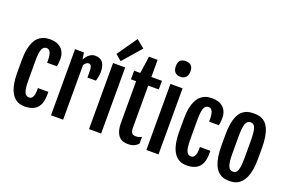

<svg xmlns="http://www.w3.org/2000/svg" viewBox="-116 -1398 2770 1836"><g transform="rotate(20 1269.0 -480.0)"><path d="M220.2 7.3C276.2 7.3 318.3 -7.2 346.4 -36.4C374.6 -65.5 388.7 -112 388.7 -175.8V-201.7H282.2V-180.7C282.2 -163.1 280.8 -148.4 278.1 -136.5C275.3 -124.6 271.7 -115.1 267.3 -107.9C262.9 -100.7 257.8 -95.6 252 -92.5C246.1 -89.4 240.1 -87.9 233.9 -87.9C221.8 -87.9 211.8 -90.8 203.6 -96.7C195.5 -102.5 189 -111.9 184.1 -124.8C179.2 -137.6 175.8 -154.3 173.8 -174.8C171.9 -195.3 170.9 -220.2 170.9 -249.5V-440.4C170.9 -469.4 172.1 -493.5 174.6 -512.7C177 -531.9 180.7 -547.2 185.8 -558.6C190.8 -570 197.1 -578 204.6 -582.8C212.1 -587.5 220.9 -589.8 231 -589.8C249.2 -589.8 262.3 -580.3 270.3 -561.3C278.2 -542.2 282.2 -515.8 282.2 -481.9V-459.5H380.9C383.5 -469.9 385.5 -480.7 387 -491.9C388.4 -503.2 389.2 -516.6 389.2 -532.2C389.2 -557.3 385.4 -579.1 377.9 -597.7C370.4 -616.2 359.9 -631.6 346.2 -643.8C332.5 -656 316.2 -665.1 297.4 -671.1C278.5 -677.2 257.6 -680.2 234.9 -680.2C223.5 -680.2 210.9 -679.3 197.3 -677.5C183.6 -675.7 169.8 -671.6 155.8 -665.3C141.8 -658.9 128.2 -649.7 115 -637.7C101.8 -625.7 90.1 -609.3 79.8 -588.6C69.6 -568 61.4 -542.4 55.2 -512C49 -481.5 45.9 -445 45.9 -402.3V-275.4C45.9 -180 60.8 -109 90.6 -62.5C120.4 -16 163.6 7.3 220.2 7.3Z M488.8 -672.4V0H612.3V-553.7C617.8 -565.1 624.8 -574 633.1 -580.3C641.4 -586.7 650.4 -589.8 660.2 -589.8C664.7 -589.8 668.9 -588.8 672.9 -586.7C676.8 -584.6 680.2 -580.8 683.1 -575.4C686 -570.1 688.4 -563 690.2 -554.2C692 -545.4 692.9 -534.2 692.9 -520.5V-458H778.8C781.1 -464.8 783.3 -472.4 785.4 -480.7C787.5 -489 789.3 -497.3 790.8 -505.6C792.2 -513.9 793.4 -521.9 794.2 -529.5C795 -537.2 795.4 -543.8 795.4 -549.3C795.4 -592.9 786.9 -625.7 770 -647.5C753.1 -669.3 726.9 -680.2 691.4 -680.2C672.9 -680.2 654.7 -673.8 637 -661.1C619.2 -648.4 603.5 -629.4 589.8 -604L579.1 -672.4Z M875.5 -672.4V0H999V-672.4ZM876.5 -765.1 937.5 -713.9 1100.6 -901.4 1018.1 -968.3Z M1142.1 -584.5V-167.5C1142.1 -131 1145.8 -101.4 1153.1 -78.6C1160.4 -55.8 1170.2 -38 1182.6 -25.1C1195 -12.3 1209.1 -3.6 1225.1 1C1241 5.5 1257.6 7.8 1274.9 7.8C1283.7 7.8 1292.6 7.2 1301.8 5.9C1310.9 4.6 1319.8 2.2 1328.6 -1.2C1337.4 -4.6 1345.9 -9.1 1354.2 -14.6C1362.5 -20.2 1370.3 -27.3 1377.4 -36.1V-104.5C1369 -99.3 1360.1 -95.2 1350.8 -92.3C1341.6 -89.4 1330.9 -87.9 1318.8 -87.9C1311.7 -87.9 1304.9 -88.7 1298.3 -90.3C1291.8 -92 1286.1 -95.3 1281.2 -100.3C1276.4 -105.4 1272.5 -112.4 1269.8 -121.3C1267 -130.3 1265.6 -142.1 1265.6 -156.7V-584.5H1373V-672.4H1265.6V-846.7H1177.7L1152.8 -672.4H1089.8V-584.5Z M1523.4 -768.6C1547.9 -768.6 1566.5 -775.6 1579.3 -789.8C1592.2 -804 1598.6 -823.7 1598.6 -849.1C1598.6 -876.5 1592.3 -896.3 1579.6 -908.7C1566.9 -921.1 1548.3 -927.2 1523.9 -927.2C1512.2 -927.2 1501.8 -925.9 1492.7 -923.1C1483.6 -920.3 1475.8 -915.9 1469.5 -909.9C1463.1 -903.9 1458.3 -895.9 1454.8 -886C1451.4 -876.1 1449.7 -863.8 1449.7 -849.1C1449.7 -822.8 1456.3 -802.7 1469.5 -789.1C1482.7 -775.4 1500.7 -768.6 1523.4 -768.6ZM1459.5 -672.4V0H1583V-672.4Z M1868.7 7.3C1924.6 7.3 1966.7 -7.2 1994.9 -36.4C2023 -65.5 2037.1 -112 2037.1 -175.8V-201.7H1930.7V-180.7C1930.7 -163.1 1929.3 -148.4 1926.5 -136.5C1923.7 -124.6 1920.2 -115.1 1915.8 -107.9C1911.4 -100.7 1906.2 -95.6 1900.4 -92.5C1894.5 -89.4 1888.5 -87.9 1882.3 -87.9C1870.3 -87.9 1860.2 -90.8 1852.1 -96.7C1843.9 -102.5 1837.4 -111.9 1832.5 -124.8C1827.6 -137.6 1824.2 -154.3 1822.3 -174.8C1820.3 -195.3 1819.3 -220.2 1819.3 -249.5V-440.4C1819.3 -469.4 1820.6 -493.5 1823 -512.7C1825.4 -531.9 1829.2 -547.2 1834.2 -558.6C1839.3 -570 1845.5 -578 1853 -582.8C1860.5 -587.5 1869.3 -589.8 1879.4 -589.8C1897.6 -589.8 1910.7 -580.3 1918.7 -561.3C1926.7 -542.2 1930.7 -515.8 1930.7 -481.9V-459.5H2029.3C2031.9 -469.9 2033.9 -480.7 2035.4 -491.9C2036.9 -503.2 2037.6 -516.6 2037.6 -532.2C2037.6 -557.3 2033.9 -579.1 2026.4 -597.7C2018.9 -616.2 2008.3 -631.6 1994.6 -643.8C1981 -656 1964.7 -665.1 1945.8 -671.1C1926.9 -677.2 1906.1 -680.2 1883.3 -680.2C1871.9 -680.2 1859.4 -679.3 1845.7 -677.5C1832 -675.7 1818.2 -671.6 1804.2 -665.3C1790.2 -658.9 1776.6 -649.7 1763.4 -637.7C1750.2 -625.7 1738.5 -609.3 1728.3 -588.6C1718 -568 1709.8 -542.4 1703.6 -512C1697.4 -481.5 1694.3 -445 1694.3 -402.3V-275.4C1694.3 -180 1709.2 -109 1739 -62.5C1768.8 -16 1812 7.3 1868.7 7.3Z M2306.6 7.3C2319.7 7.3 2333.3 6.1 2347.4 3.7C2361.6 1.2 2375.5 -3.7 2389.2 -11.2C2402.8 -18.7 2415.9 -29.2 2428.2 -42.7C2440.6 -56.2 2451.5 -73.9 2460.9 -95.7C2470.4 -117.5 2477.9 -144.2 2483.4 -175.8C2488.9 -207.4 2491.7 -245 2491.7 -288.6V-394C2491.7 -438 2489 -475.7 2483.6 -507.1C2478.3 -538.5 2470.9 -564.8 2461.7 -585.9C2452.4 -607.1 2441.7 -623.9 2429.4 -636.5C2417.2 -649 2404.3 -658.4 2390.6 -664.8C2377 -671.1 2363 -675.3 2348.6 -677.2C2334.3 -679.2 2320.5 -680.2 2307.1 -680.2C2293.1 -680.2 2278.8 -679.1 2264.2 -677C2249.5 -674.9 2235.3 -670.5 2221.4 -663.8C2207.6 -657.1 2194.5 -647.5 2182.1 -635C2169.8 -622.5 2158.9 -605.6 2149.7 -584.5C2140.4 -563.3 2133.1 -537.2 2127.7 -506.1C2122.3 -475 2119.6 -437.7 2119.6 -394V-288.6C2119.6 -244.3 2122.2 -206.2 2127.4 -174.3C2132.6 -142.4 2139.8 -115.6 2148.9 -93.8C2158 -71.9 2168.7 -54.4 2180.9 -41C2193.1 -27.7 2206.1 -17.4 2220 -10.3C2233.8 -3.1 2248.1 1.6 2262.9 3.9C2277.8 6.2 2292.3 7.3 2306.6 7.3ZM2307.6 -87.9C2295.9 -87.9 2286.1 -90.7 2278.1 -96.4C2270.1 -102.1 2263.5 -111.5 2258.3 -124.5C2253.1 -137.5 2249.3 -154.7 2247.1 -176C2244.8 -197.3 2243.7 -223.8 2243.7 -255.4V-420.9C2243.7 -452.5 2244.8 -479 2247.1 -500.5C2249.3 -522 2253.1 -539.3 2258.3 -552.5C2263.5 -565.7 2270.1 -575.2 2278.1 -581.1C2286.1 -586.9 2295.9 -589.8 2307.6 -589.8C2318.7 -589.8 2328 -586.9 2335.7 -581.1C2343.3 -575.2 2349.5 -565.7 2354.2 -552.5C2359 -539.3 2362.4 -522 2364.5 -500.5C2366.6 -479 2367.7 -452.5 2367.7 -420.9V-255.4C2367.7 -223.8 2366.6 -197.3 2364.5 -176C2362.4 -154.7 2359 -137.5 2354.2 -124.5C2349.5 -111.5 2343.3 -102.1 2335.7 -96.4C2328 -90.7 2318.7 -87.9 2307.6 -87.9Z"/></g></svg>

Font: Fjalla One
Style: Regular
Weight: 400
Designer: Irina Smirnova
Foundry: Irina Smirnova
Version: Version 1.001